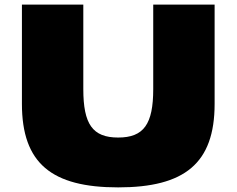

<svg xmlns="http://www.w3.org/2000/svg" viewBox="-20 -790 1025 832"><path d="M341 -770H75V-340C75 -82 204 22 492 22C780 22 910 -82 910 -340V-770H644V-404C644 -252 603 -194 492 -194C381 -194 341 -252 341 -404Z"/></svg>

Font: Hussar Dziwak
Style: Regular
Weight: 400
Version: Version 1.022